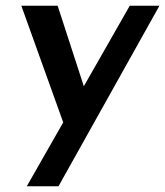

<svg xmlns="http://www.w3.org/2000/svg" viewBox="-20 -443 573 666"><path d="M73 203 430 -423H533L183 203ZM207 3 54 -423H180L300 -54Z"/></svg>

Font: Josefin Sans Thin SemiBold
Style: Italic
Weight: 600
Italic angle: -7°
Version: Version 2.000